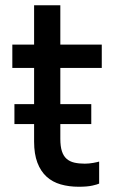

<svg xmlns="http://www.w3.org/2000/svg" viewBox="-20 -700 451 732"><path d="M368 -530V-441H210V-303H328V-227H210V-171Q210 -142 216 -123.5Q222 -105 234 -94.5Q246 -84 263.5 -80Q281 -76 303 -76Q319 -76 335.5 -79Q352 -82 358 -84V0Q352 3 332.5 7.5Q313 12 280 12Q243 12 211.5 3Q180 -6 157.5 -26.5Q135 -47 122.5 -80Q110 -113 110 -160V-227H35V-303H110V-441H27V-530H110V-680H210V-530Z"/></svg>

Font: Cooper Hewitt
Style: Regular
Weight: 707
Designer: Village Type and Design LLC
Foundry: Cooper Hewitt Smithsonian Design Museum
Version: 1.000